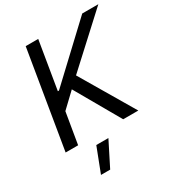

<svg xmlns="http://www.w3.org/2000/svg" viewBox="-222 -866 1150 1246"><g transform="rotate(-30 353.0 -243.0)"><path d="M40.5 0H134.2L173.3 -233.3L280.2 -334.9L471.9 0H585.2L349.1 -399.5L705.6 -727.3H584.9L204.2 -369.7H195.7L255 -727.3H161.2ZM166.5 240.8H235.4L327.8 57.5H237.2Z"/></g></svg>

Font: Margiela Sans Text
Style: Italic
Weight: 400
Italic angle: -9.39999°
Designer: Stefan Endress, Andreas Faust
Version: Version 1.100;FEAKit 1.0